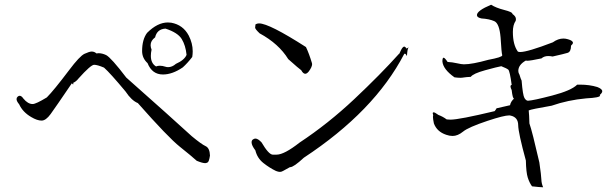

<svg xmlns="http://www.w3.org/2000/svg" viewBox="-20 -769 2604 812"><path d="M848 -79Q852 -79 858 -82Q864 -85 868 -111Q867 -143 849.5 -151Q832 -159 791 -193Q707 -270 514 -441Q450 -525 429 -536Q412 -544 397 -544L388 -543Q379 -551 368 -551Q358 -551 337.5 -541.5Q317 -532 272 -472Q207 -386 178 -357Q132 -329 118 -329Q98 -329 79 -352Q71 -364 63 -364Q59 -364 54.5 -360Q50 -356 50 -350Q50 -341 61 -328Q76 -295 112 -274Q137 -259 156 -259Q174 -259 194 -286.5Q214 -314 284 -417Q288 -412 289 -412Q290 -412 290 -415V-419Q302 -424 312 -437Q364 -495 378 -495Q392 -495 420 -483Q446 -460 511 -382Q536 -344 563 -333Q691 -188 740.5 -148.5Q790 -109 812 -89Q836 -79 848 -79ZM669 -454Q709 -454 753 -484Q773 -502 793 -528Q795 -540 795 -552Q795 -586 778 -619Q754 -664 704 -673L690 -674Q646 -674 602 -630Q581 -602 581 -553Q581 -523 604 -502Q623 -454 669 -454ZM691 -485Q685 -485 679 -487Q667 -491 656 -491Q647 -491 640 -488Q618 -501 618 -533Q618 -545 621 -559Q617 -569 617 -578Q617 -597 636 -611Q644 -646 680 -648Q732 -631 748.5 -604Q765 -577 769 -537Q760 -515 724 -499Q708 -485 691 -485Z M1164 -42Q1170 -42 1177 -46Q1184 -50 1206 -62H1207Q1222 -62 1265 -102Q1563 -298 1689 -540Q1690 -542 1692 -542Q1696 -542 1701 -532Q1703 -564 1708 -568L1709 -569L1700 -564L1701 -562Q1694 -572 1689 -572Q1687 -572 1682.5 -567.5Q1678 -563 1666 -536L1669 -535Q1670 -535 1670 -536Q1670 -538 1668 -542Q1589 -454 1478.5 -350Q1368 -246 1247 -166Q1182 -115 1150 -115H1133Q1116 -116 1086 -167Q1071 -183 1060 -183Q1055 -183 1049.5 -179Q1044 -175 1044 -167Q1044 -154 1060 -133Q1068 -100 1094 -79.5Q1120 -59 1147 -46Q1157 -42 1164 -42ZM1271 -457Q1278 -457 1286 -467Q1300 -486 1300 -498L1299 -503Q1287 -543 1274 -570Q1118 -670 1076 -670Q1066 -670 1060 -665V-661Q1060 -656 1059 -653V-652Q1059 -646 1078 -628Q1159 -584 1199 -519Q1245 -478 1254 -472Q1262 -457 1271 -457Z M2277 23Q2270 7 2269.5 -10Q2269 -27 2261 -82Q2231 -213 2219 -247Q2218 -284 2216 -302Q2226 -307 2313 -322Q2382 -346 2459 -353Q2518 -356 2518 -365Q2518 -366 2516 -367Q2527 -376 2527 -383Q2527 -393 2506 -401Q2473 -411 2434 -411H2421Q2396 -386 2315.5 -365Q2235 -344 2213 -343Q2205 -343 2198 -354.5Q2191 -366 2186 -428Q2182 -436 2177 -453Q2172 -461 2172 -469Q2172 -495 2204 -513L2209 -512Q2223 -512 2270 -522Q2281 -532 2299 -532Q2307 -532 2317 -530Q2366 -541 2380.5 -545.5Q2395 -550 2395 -576Q2403 -583 2403 -588Q2403 -597 2382 -603Q2372 -606 2363 -606Q2340 -606 2318 -590Q2211 -549 2180 -549Q2173 -549 2170 -551Q2149 -580 2149 -634Q2149 -664 2161 -681L2162 -688Q2162 -700 2147 -710V-711Q2147 -718 2112 -727Q2077 -736 2057 -749Q1997 -724 1997 -705Q1997 -695 2016 -691Q2049 -689 2070.5 -679.5Q2092 -670 2097 -611Q2101 -544 2104 -536V-535Q2104 -527 2045 -516Q1977 -497 1942 -497Q1932 -497 1912.5 -501.5Q1893 -506 1873 -507Q1861 -525 1856 -525Q1851 -525 1851 -509Q1854 -476 1902 -442Q1916 -440 1927 -440Q1934 -440 1942.5 -441.5Q1951 -443 1971 -444Q1981 -458 2032 -472Q2083 -486 2100 -489Q2123 -480 2129.5 -474.5Q2136 -469 2144 -410Q2139 -409 2139 -403Q2139 -398 2144 -388Q2148 -352 2154 -352L2155 -353Q2140 -340 2137 -324L2080 -311Q2079 -308 2072 -299Q1922 -263 1885 -263Q1876 -263 1869 -264Q1853 -276 1834 -283Q1819 -294 1814 -294Q1810 -294 1810 -290L1812 -282L1811 -275Q1811 -266 1815 -247Q1828 -212 1867 -199Q1881 -194 1894 -194Q1916 -194 1938.5 -212.5Q1961 -231 2042 -258Q2111 -281 2134 -281L2140 -280Q2171 -273 2171.5 -240Q2172 -207 2204 -90Q2205 -40 2212 -18Q2219 4 2230 19Q2264 23 2277 23Z"/></svg>

Font: Xiaobo Songti 小帛宋体
Style: Regular
Weight: 400
Version: Version 1.501;March 17, 2024;FontCreator 14.0.0.2814 64-bit